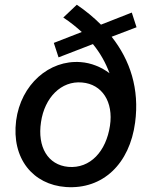

<svg xmlns="http://www.w3.org/2000/svg" viewBox="-20 -783 638 810"><path d="M227 -541 372 -597C403 -559 426 -518 442 -474C408 -500 364 -518 320 -521C188 -531 68 -427 48 -274C28 -114 119 -4 258 6C414 17 527 -92 550 -266C569 -408 529 -529 451 -628L556 -668L536 -730L406 -679C375 -710 341 -738 304 -763L247 -709C276 -690 302 -669 325 -648L207 -602ZM268 -79C182 -87 137 -163 153 -268C168 -371 238 -443 326 -435C411 -428 459 -353 444 -253C428 -145 361 -71 268 -79Z"/></svg>

Font: Fixel Text 20240404 Medium
Style: Italic
Weight: 500
Width: 4
Italic angle: -10°
Designer: AlfaBravo + MacPaw
Foundry: Kyrylo Tkachov, Marchela Mozhyna, Serhii Makarenko, Maria Weinstein, Zakhar Kryvoshyya
Version: Version 1.211;Glyphs 3.2 (3225)